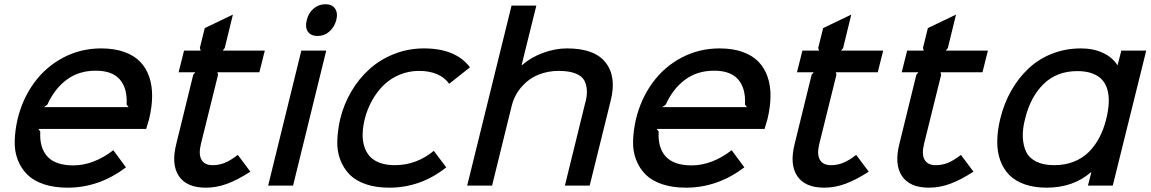

<svg xmlns="http://www.w3.org/2000/svg" viewBox="-20 -866 5371 896"><path d="M185.1 -366.2H580.1L570.8 -377.9Q575.2 -452.6 539.8 -494.4Q504.4 -536.1 426.8 -536.1Q347.7 -536.1 291 -493.9Q234.4 -451.7 201.2 -377.9ZM675.8 -310.1Q674.3 -304.7 662.1 -264.2H159.2L168 -252Q163.6 -176.3 201.4 -135.3Q239.3 -94.2 321.8 -94.2Q416.5 -94.2 508.8 -165L567.9 -85Q442.4 9.8 295.9 9.8Q232.9 9.8 185.1 -6.1Q137.2 -22 108.2 -50.5Q79.1 -79.1 63.2 -119.1Q47.4 -159.2 48.6 -207.3Q49.8 -255.4 62 -310.1Q85.4 -405.8 139.6 -480Q193.8 -554.2 275.1 -597.2Q356.4 -640.1 452.1 -640.1Q513.2 -640.1 559.3 -623.8Q605.5 -607.4 633.8 -578.1Q662.1 -548.8 676.3 -507.6Q690.4 -466.3 689.9 -416.7Q689.5 -367.2 675.8 -310.1Z M1089.8 -143.1 1148.4 -64.9Q1087.9 -25.9 1039.1 -8.1Q990.2 9.8 940.4 9.8Q851.1 9.8 814.7 -44.4Q778.3 -98.6 802.7 -194.8L881.8 -517.1L891.6 -528.8H813.5L838.9 -629.9H916.5L912.6 -642.1L935.5 -734.9L1066.9 -797.9L1028.8 -642.1L1019.5 -629.9H1215.8L1190.4 -528.8H994.6L997.6 -517.1L917.5 -193.8Q905.8 -145.5 920.4 -120.4Q935.1 -95.2 971.7 -95.2Q1001.5 -95.2 1028.1 -105.7Q1054.7 -116.2 1089.8 -143.1Z M1502.4 -629.9 1347.7 0H1231.4L1386.2 -629.9ZM1549.3 -772Q1540.5 -739.3 1517.1 -718.8Q1493.7 -698.2 1462.4 -698.2Q1430.2 -698.2 1416.5 -718.8Q1402.8 -739.3 1411.6 -772Q1418.9 -804.7 1442.9 -825.4Q1466.8 -846.2 1498.5 -846.2Q1530.3 -846.2 1543.9 -825.4Q1557.6 -804.7 1549.3 -772Z M2004.4 -162.1 2062.5 -85Q1943.4 9.8 1796.4 9.8Q1734.9 9.8 1688 -6.1Q1641.1 -22 1612.5 -50.5Q1584 -79.1 1568.4 -119.1Q1552.7 -159.2 1554 -207.3Q1555.2 -255.4 1567.4 -310.1Q1584.5 -379.9 1619.9 -439.9Q1655.3 -500 1705.1 -544.4Q1754.9 -588.9 1820.3 -614.5Q1885.7 -640.1 1958.5 -640.1Q2106.4 -640.1 2173.3 -551.8L2076.2 -475.1Q2032.7 -535.2 1933.6 -535.2Q1885.7 -534.7 1843.5 -516.8Q1801.3 -499 1770 -468.3Q1738.8 -437.5 1716.3 -397.2Q1693.8 -356.9 1682.1 -310.1Q1673.3 -273.9 1672.4 -242.4Q1671.4 -210.9 1679.7 -183.6Q1688 -156.2 1705.3 -136.7Q1722.7 -117.2 1752.4 -106.2Q1782.2 -95.2 1822.3 -95.2Q1923.3 -95.2 2004.4 -162.1Z M2830.1 -397 2731.9 0H2616.2L2710 -381.8Q2719.7 -413.6 2718.8 -441.7Q2717.8 -469.7 2706.8 -490.5Q2695.8 -511.2 2665.5 -523.2Q2635.3 -535.2 2586.9 -535.2Q2535.6 -535.2 2491 -516.6Q2446.3 -498 2413.1 -459.7Q2379.9 -421.4 2367.2 -369.1L2276.4 0H2160.2L2367.2 -839.8H2482.9L2414.1 -562H2416Q2457 -598.1 2513.7 -619.1Q2570.3 -640.1 2626 -640.1Q2754.9 -640.1 2806.4 -574Q2857.9 -507.8 2830.1 -397Z M3070.8 -366.2H3465.8L3456.5 -377.9Q3460.9 -452.6 3425.5 -494.4Q3390.1 -536.1 3312.5 -536.1Q3233.4 -536.1 3176.8 -493.9Q3120.1 -451.7 3086.9 -377.9ZM3561.5 -310.1Q3560.1 -304.7 3547.9 -264.2H3044.9L3053.7 -252Q3049.3 -176.3 3087.2 -135.3Q3125 -94.2 3207.5 -94.2Q3302.2 -94.2 3394.5 -165L3453.6 -85Q3328.1 9.8 3181.6 9.8Q3118.7 9.8 3070.8 -6.1Q3022.9 -22 2993.9 -50.5Q2964.8 -79.1 2949 -119.1Q2933.1 -159.2 2934.3 -207.3Q2935.5 -255.4 2947.8 -310.1Q2971.2 -405.8 3025.4 -480Q3079.6 -554.2 3160.9 -597.2Q3242.2 -640.1 3337.9 -640.1Q3398.9 -640.1 3445.1 -623.8Q3491.2 -607.4 3519.5 -578.1Q3547.9 -548.8 3562 -507.6Q3576.2 -466.3 3575.7 -416.7Q3575.2 -367.2 3561.5 -310.1Z M3975.6 -143.1 4034.2 -64.9Q3973.6 -25.9 3924.8 -8.1Q3876 9.8 3826.2 9.8Q3736.8 9.8 3700.4 -44.4Q3664.1 -98.6 3688.5 -194.8L3767.6 -517.1L3777.3 -528.8H3699.2L3724.6 -629.9H3802.2L3798.3 -642.1L3821.3 -734.9L3952.6 -797.9L3914.6 -642.1L3905.3 -629.9H4101.6L4076.2 -528.8H3880.4L3883.3 -517.1L3803.2 -193.8Q3791.5 -145.5 3806.2 -120.4Q3820.8 -95.2 3857.4 -95.2Q3887.2 -95.2 3913.8 -105.7Q3940.4 -116.2 3975.6 -143.1Z M4464.4 -143.1 4522.9 -64.9Q4462.4 -25.9 4413.6 -8.1Q4364.7 9.8 4314.9 9.8Q4225.6 9.8 4189.2 -44.4Q4152.8 -98.6 4177.2 -194.8L4256.3 -517.1L4266.1 -528.8H4188L4213.4 -629.9H4291L4287.1 -642.1L4310.1 -734.9L4441.4 -797.9L4403.3 -642.1L4394 -629.9H4590.3L4564.9 -528.8H4369.1L4372.1 -517.1L4292 -193.8Q4280.3 -145.5 4294.9 -120.4Q4309.6 -95.2 4346.2 -95.2Q4376 -95.2 4402.6 -105.7Q4429.2 -116.2 4464.4 -143.1Z M5143.1 -313Q5152.3 -352.1 5154.1 -384.8Q5155.8 -417.5 5148.4 -445.6Q5141.1 -473.6 5124 -492.9Q5106.9 -512.2 5077.6 -523.2Q5048.3 -534.2 5007.8 -534.2Q4911.6 -534.2 4850.1 -473.9Q4788.6 -413.6 4764.2 -313Q4751.5 -265.6 4753.2 -225.8Q4754.9 -186 4769 -157Q4783.2 -127.9 4816.4 -111.6Q4849.6 -95.2 4899.9 -95.2Q4949.7 -95.2 4990.7 -111.3Q5031.7 -127.4 5061.3 -157Q5090.8 -186.5 5111.1 -225.6Q5131.3 -264.6 5143.1 -313ZM5329.1 -629.9 5172.9 0H5057.1L5072.8 -62H5070.8Q4987.8 9.8 4864.7 9.8Q4806.2 9.8 4761.7 -5.9Q4717.3 -21.5 4689.5 -50Q4661.6 -78.6 4647.5 -118.4Q4633.3 -158.2 4633.8 -207Q4634.3 -255.9 4647.9 -312Q4665.5 -383.8 4699.2 -443.1Q4732.9 -502.4 4780 -546.6Q4827.1 -590.8 4889.9 -615.5Q4952.6 -640.1 5024.9 -640.1Q5082 -640.1 5126.7 -619.4Q5171.4 -598.6 5193.8 -563H5195.8L5212.9 -629.9Z"/></svg>

Font: Sinkin Sans 500 Medium Italic
Style: Regular
Weight: 500
Italic angle: -112°
Designer: Keith Bates
Foundry: K-Type
Version: Sinkin Sans (version 1.0)  by Keith Bates   •   © 2014   www